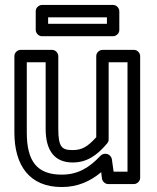

<svg xmlns="http://www.w3.org/2000/svg" viewBox="-20 -717 634 774"><path d="M88 -183V-466H164V-198C164 -111 199 -62 273 -62C329 -62 370 -89 412 -139C416 -144 418 -149 418 -155V-466H494V-25H438L431 -75C429 -87 418 -97 406 -97H403C396 -97 389 -93 385 -89C340 -41 294 -13 229 -13C129 -13 88 -67 88 -183ZM38 -183C38 -51 98 37 229 37C293 37 344 14 388 -23L391 3C393 15 404 25 416 25H520C531 25 545 15 545 0V-491C545 -502 535 -516 520 -516H393C382 -516 368 -506 368 -491V-164C333 -125 310 -112 273 -112C230 -112 215 -123 215 -198V-491C215 -502 205 -516 190 -516H63C52 -516 38 -506 38 -491ZM174 -621V-647H411V-621ZM124 -596C124 -585 134 -571 149 -571H436C447 -571 461 -581 461 -596V-672C461 -683 451 -697 436 -697H149C138 -697 124 -687 124 -672Z"/></svg>

Font: Falling Sky
Style: ExtOu
Weight: 400
Designer: Paul D. Hunt
Foundry: Adobe Systems Incorporated
Version: Version 1.02